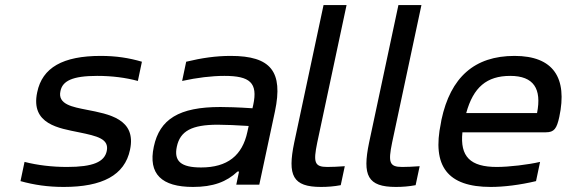

<svg xmlns="http://www.w3.org/2000/svg" viewBox="-20 -730 2240 759"><path d="M292 -207C365 -192 412 -181 402 -133C393 -90 348 -70 245 -70C185 -70 128 -77 77 -90L61 -14C115 1 169 9 232 9C384 9 473 -37 494 -138C520 -260 410 -279 323 -296C268 -307 207 -317 219 -370C227 -410 266 -430 364 -430C423 -430 477 -423 525 -410L541 -486C490 -501 439 -509 378 -509C229 -509 147 -463 127 -365C100 -238 215 -223 292 -207Z M892 -509C834 -509 778 -501 716 -486L700 -410C759 -423 817 -430 867 -430C968 -430 1000 -403 981 -315L978 -302C918 -306 876 -307 851 -307C688 -307 611 -259 588 -150C565 -42 619 9 743 9C822 9 876 -11 919 -52H925L914 0H1005L1067 -290C1100 -447 1051 -509 892 -509ZM679 -150C692 -212 738 -237 841 -237C870 -237 919 -235 963 -232L958 -209C938 -115 879 -68 775 -68C695 -68 667 -93 679 -150Z M1274 -70C1223 -70 1218 -88 1234 -166L1350 -710H1259L1143 -166C1116 -36 1137 9 1249 9C1275 9 1301 7 1327 2L1343 -73C1319 -71 1290 -70 1274 -70Z M1570 -70C1519 -70 1514 -88 1530 -166L1646 -710H1555L1439 -166C1412 -36 1433 9 1545 9C1571 9 1597 7 1623 2L1639 -73C1615 -71 1586 -70 1570 -70Z M2191 -268C2224 -422 2168 -509 2014 -509C1856 -509 1761 -425 1725 -256L1723 -244C1687 -73 1749 9 1920 9C1972 9 2036 1 2099 -14L2115 -90C2068 -79 1992 -70 1944 -70C1839 -70 1798 -111 1808 -207H2138C2171 -207 2181 -222 2191 -268ZM1823 -283C1851 -385 1904 -430 1997 -430C2090 -430 2122 -379 2103 -283Z"/></svg>

Font: LT Wave Text Italic
Style: Regular
Weight: 400
Designer: Daniel Lyons
Version: Version 2.5 (Glyphs App)